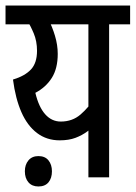

<svg xmlns="http://www.w3.org/2000/svg" viewBox="-20 -642 491 695"><path d="M451 -622V-554H375V0H300V-217L332 -196Q316 -181 296.5 -166.5Q277 -152 253 -143Q229 -134 196 -134Q149 -134 114 -160.5Q79 -187 57.5 -236Q36 -285 27 -354Q70 -367 92 -390.5Q114 -414 114 -458Q114 -493 102 -521.5Q90 -550 78 -568L124 -554H0V-622ZM133 -554 154 -574Q169 -546 179 -512.5Q189 -479 189 -447Q189 -394 167.5 -360Q146 -326 108 -306Q120 -255 143.5 -228.5Q167 -202 200 -202Q242 -202 271.5 -227.5Q301 -253 323 -288L300 -240V-554ZM70 -22Q70 -46 83 -61.5Q96 -77 119 -77Q143 -77 155.5 -61.5Q168 -46 168 -22Q168 3 155.5 18Q143 33 119 33Q96 33 83 18Q70 3 70 -22Z"/></svg>

Font: Noto Sans ExtraCondensed
Style: Regular
Weight: 400
Width: 2
Designer: Monotype Design Team
Foundry: Monotype Imaging Inc.
Version: Version 2.013